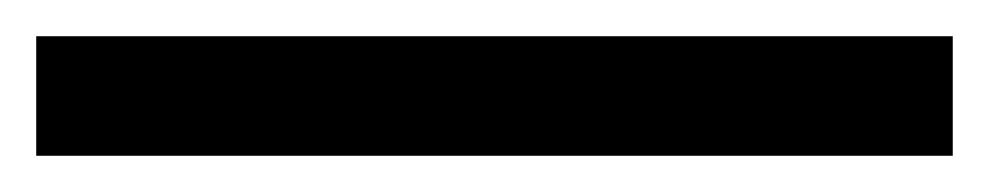

<svg xmlns="http://www.w3.org/2000/svg" viewBox="-23 -846 546 106"><path d="M503 -760H-3V-826H503Z"/></svg>

Font: Noto Sans Anatolian Hieroglyphs
Style: Regular
Weight: 400
Designer: Monotype Design Team
Foundry: Monotype Imaging Inc.
Version: Version 2.001; ttfautohint (v1.8.4.7-5d5b)